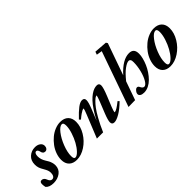

<svg xmlns="http://www.w3.org/2000/svg" viewBox="32 -1470 2227 2227"><g transform="rotate(-45 1145.5 -357.0)"><path d="M85.4 11.2Q16.1 11.2 -15.1 -25.9Q-21 -52.7 -21 -76.7Q-21 -113.8 9.3 -113.8Q25.4 -113.8 38.1 -103.5Q50.8 -93.3 57.1 -75.7Q72.8 -31.7 102.1 -31.7Q124 -31.7 135.3 -50Q146.5 -68.4 146.5 -96.2Q146.5 -119.1 138.9 -138.9Q131.3 -158.7 114.7 -187Q97.2 -215.3 88.6 -239.7Q80.1 -264.2 80.1 -295.9Q80.1 -361.8 122.3 -399.9Q164.6 -438 224.1 -438Q264.2 -438 290.5 -418.7Q316.9 -399.4 316.9 -367.7Q316.9 -346.2 304.9 -331.3Q293 -316.4 274.9 -316.4Q255.9 -316.4 245.4 -328.1Q234.9 -339.8 231.9 -356.9Q229.5 -371.6 221.4 -383.3Q213.4 -395 201.7 -395Q187.5 -395 179.2 -380.1Q170.9 -365.2 170.9 -339.8Q170.9 -289.1 201.7 -240.2Q216.8 -216.3 223.9 -203.1Q231 -189.9 238 -167.5Q245.1 -145 245.1 -122.6Q245.1 -60.1 198.5 -24.4Q151.9 11.2 85.4 11.2Z M466.3 11.2Q405.3 11.2 370.4 -22.7Q335.4 -56.6 335.4 -119.1Q335.4 -164.6 352.5 -211.7Q369.6 -258.8 399.7 -298.8Q429.7 -338.9 467.5 -370.4Q505.4 -401.9 550 -419.9Q594.7 -438 638.2 -438Q701.2 -438 736.1 -403.6Q771 -369.1 771 -307.1Q771 -231.4 726.1 -157Q681.2 -82.5 609.9 -35.6Q538.6 11.2 466.3 11.2ZM472.2 -20.5Q497.6 -20.5 531 -55.4Q564.5 -90.3 592.3 -140.6Q620.1 -190.9 639.4 -251Q658.7 -311 658.7 -357.9Q658.7 -406.2 632.8 -406.2Q598.6 -406.2 554.4 -349.4Q510.3 -292.5 479 -211.7Q447.8 -130.9 447.8 -67.4Q447.8 -20.5 472.2 -20.5Z M803.2 0 916.5 -280.8Q940.9 -341.3 940.9 -352.5Q940.9 -356.9 936.5 -356.9Q931.2 -356.9 918.9 -351.3Q906.7 -345.7 882.3 -328.9Q857.9 -312 828.6 -286.6L811 -303.2Q875 -371.1 919.2 -404.5Q963.4 -438 995.1 -438Q1033.7 -438 1033.7 -399.9Q1033.7 -366.2 1003.4 -290L947.3 -148.9Q980.5 -214.4 1014.9 -265.6Q1049.3 -316.9 1079.1 -348.9Q1108.9 -380.9 1138.4 -401.4Q1168 -421.9 1191.7 -429.9Q1215.3 -438 1237.3 -438Q1275.4 -438 1275.4 -399.9Q1275.4 -363.8 1234.4 -263.2L1184.6 -140.6Q1164.1 -88.4 1164.1 -73.7Q1164.1 -69.8 1168 -69.8Q1194.8 -69.8 1280.3 -138.2L1296.4 -120.6Q1229 -54.7 1172.6 -21.7Q1116.2 11.2 1081.5 11.2Q1043 11.2 1043 -26.9Q1043 -59.6 1074.2 -138.7L1129.9 -278.3Q1154.3 -341.8 1154.3 -353Q1154.3 -356.9 1150.4 -356.9Q1146 -356.9 1134.3 -350.3Q1122.6 -343.8 1098.6 -320.6Q1074.7 -297.4 1047.4 -261.2Q1020 -225.1 981.7 -156.5Q943.4 -87.9 905.3 0Z M1321.8 0 1560.1 -677.2 1490.7 -688.5 1503.4 -725.1 1663.6 -712.9 1675.8 -692.9 1538.1 -303.2Q1659.7 -438 1766.1 -438Q1806.2 -438 1825.9 -416.7Q1845.7 -395.5 1845.7 -349.6Q1845.7 -318.8 1835.9 -280Q1826.2 -241.2 1808.8 -201.2Q1791.5 -161.1 1765.9 -122.8Q1740.2 -84.5 1710.4 -54.7Q1680.7 -24.9 1644 -6.8Q1607.4 11.2 1569.8 11.2Q1536.6 11.2 1518.6 -0.5Q1500.5 -12.2 1500.5 -30.8Q1500.5 -50.3 1517.8 -71Q1535.2 -91.8 1551.3 -91.8Q1568.8 -91.8 1578.1 -72.3Q1594.2 -36.1 1617.7 -36.1Q1644 -36.1 1671.1 -82.3Q1698.2 -128.4 1714.8 -196Q1731.4 -263.7 1731.4 -325.2Q1731.4 -339.8 1729.7 -350.1Q1728 -360.4 1720.7 -369.1Q1713.4 -377.9 1700.2 -377.9Q1672.4 -377.9 1622.8 -341.8Q1573.2 -305.7 1512.7 -230L1432.1 -2Z M2001.5 11.2Q1940.4 11.2 1905.5 -22.7Q1870.6 -56.6 1870.6 -119.1Q1870.6 -164.6 1887.7 -211.7Q1904.8 -258.8 1934.8 -298.8Q1964.8 -338.9 2002.7 -370.4Q2040.5 -401.9 2085.2 -419.9Q2129.9 -438 2173.3 -438Q2236.3 -438 2271.2 -403.6Q2306.2 -369.1 2306.2 -307.1Q2306.2 -231.4 2261.2 -157Q2216.3 -82.5 2145 -35.6Q2073.7 11.2 2001.5 11.2ZM2007.3 -20.5Q2032.7 -20.5 2066.2 -55.4Q2099.6 -90.3 2127.4 -140.6Q2155.3 -190.9 2174.6 -251Q2193.8 -311 2193.8 -357.9Q2193.8 -406.2 2168 -406.2Q2133.8 -406.2 2089.6 -349.4Q2045.4 -292.5 2014.2 -211.7Q1982.9 -130.9 1982.9 -67.4Q1982.9 -20.5 2007.3 -20.5Z"/></g></svg>

Font: Elstob 14pt
Style: Bold Italic
Weight: 700
Italic angle: -20°
Designer: Peter S. Baker
Version: Version 1.015